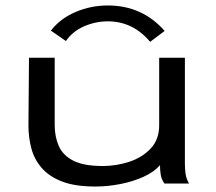

<svg xmlns="http://www.w3.org/2000/svg" viewBox="-20 -671 790 702"><path d="M329 11Q254 11 206.5 -7.5Q159 -26 132 -57.5Q105 -89 94.5 -129Q84 -169 84 -212L86 -460H180V-214Q180 -171 195 -137Q210 -103 248 -83.5Q286 -64 356 -64Q405 -64 452.5 -79.5Q500 -95 531 -128Q562 -161 562 -213V-460H656V-72Q656 -53 658.5 -35.5Q661 -18 671 0H581Q570 -16 567.5 -33Q565 -50 565 -67Q543 -42 504.5 -24.5Q466 -7 419.5 2Q373 11 329 11ZM221 -521 166 -559Q200 -603 256 -627Q312 -651 374 -651Q500 -651 582 -558L529 -518Q466 -593 374 -593Q330 -593 288 -575Q246 -557 221 -521Z"/></svg>

Font: Inconsolata ExtraExpanded Medium
Style: Regular
Weight: 500
Width: 8
Monospace: yes
Designer: Raph Levien, Cyreal, Brenton Simpson
Foundry: Raph Levien, Cyreal, Google
Version: Version 3.001; ttfautohint (v1.8.2.53-6de2)